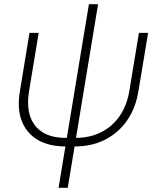

<svg xmlns="http://www.w3.org/2000/svg" viewBox="-20 -685 753 909"><path d="M290.5 8.3Q210.9 8.3 157.7 -23.4Q104.5 -55.2 82.5 -113.8Q60.5 -172.4 74.2 -253.4L119.6 -529.3H163.1L117.7 -254.4Q106.4 -186.5 122.1 -136.7Q137.7 -86.9 180.4 -59.6Q223.1 -32.2 293 -32.2H336.4Q406.7 -32.2 460 -59.6Q513.2 -86.9 547.1 -136.7Q581.1 -186.5 592.3 -254.4L637.7 -529.3H681.2L635.3 -253.4Q622.1 -172.4 581.1 -113.8Q540 -55.2 477.1 -23.4Q414.1 8.3 334 8.3ZM257.3 204.1 400.9 -665H444.3L300.8 204.1Z"/></svg>

Font: Inter 24pt ExtraLight
Style: Italic
Weight: 250
Italic angle: -9.3988°
Version: Version 4.001;git-66647c0bb